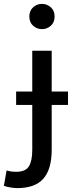

<svg xmlns="http://www.w3.org/2000/svg" viewBox="-87 -782 370 988"><path d="M2 186Q-10 186 -31 183Q-52 180 -67 174L-53 95Q-32 102 -4 102Q45 102 62 73.5Q79 45 79 -10V-521H179V-11Q179 89 136 137.5Q93 186 2 186ZM129 -632Q103 -632 83.5 -649.5Q64 -667 64 -697Q64 -727 83.5 -744.5Q103 -762 129 -762Q155 -762 174.5 -744.5Q194 -727 194 -697Q194 -667 174.5 -649.5Q155 -632 129 -632ZM-4 -242V-311H263V-242Z"/></svg>

Font: Ubuntu Sans Medium
Style: Regular
Weight: 500
Designer: Dalton Maag Ltd
Foundry: Dalton Maag Ltd
Version: Version 1.006; ttfautohint (v1.8.4.7-5d5b)